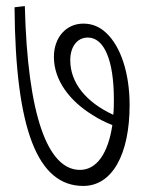

<svg xmlns="http://www.w3.org/2000/svg" viewBox="-20 -651 480 634"><path d="M255 -37C351 -37 408 -142 408 -304C408 -409 379 -497 331 -542C309 -563 284 -573 255 -573C199 -573 158 -528 158 -463C158 -385 211 -317 286 -271C306 -258 328 -247 351 -238C337 -144 299 -90 244 -90C138 -90 71 -268 62 -631L28 -627C31 -223 104 -37 255 -37ZM212 -452C212 -497 235 -527 270 -527C324 -527 356 -452 356 -323C356 -305 356 -288 354 -272C265 -313 212 -377 212 -452Z"/></svg>

Font: Noto Serif Devanagari ExtraCondensed Light
Style: Regular
Weight: 300
Width: 2
Designer: Universal Thirst, Indian Type Foundry and the Monotype Design Team
Foundry: Monotype Imaging Inc.
Version: Version 2.004